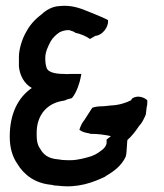

<svg xmlns="http://www.w3.org/2000/svg" viewBox="-20 -649 573 670"><path d="M14 -172C14 -134 23 -103 40 -78C64 -38 103 -9 160 -4C166 -2 174 -1 182 -1C251 8 304 -12 348 -33V-34C376 -50 404 -70 419 -103V-104C423 -115 423 -160 425 -161C441 -175 453 -191 465 -209C475 -219 483 -235 489 -250V-251L492 -276C494 -281 494 -290 494 -295V-299C484 -309 461 -318 442 -306L441 -305L437 -299C420 -290 394 -282 368 -281H367C356 -280 344 -278 333 -278C322 -278 310 -276 302 -273L275 -231C266 -220 261 -209 257 -196C267 -188 278 -186 294 -183V-182H295C321 -182 345 -179 367 -174L352 -162V-149C350 -140 346 -135 340 -129C329 -120 316 -110 299 -104C279 -98 252 -90 226 -90H215C203 -90 192 -91 183 -93H182C147 -96 131 -110 119 -132H118V-133C111 -144 108 -158 108 -176V-186C108 -248 145 -291 205 -298L206 -299H208C214 -303 222 -304 229 -306L232 -308C248 -327 259 -363 262 -381L264 -391H229C220 -391 212 -390 204 -391H203C172 -391 146 -397 142 -414V-415C139 -423 138 -434 138 -447C138 -468 148 -488 157 -505C164 -517 176 -529 189 -537C198 -541 207 -544 221 -544C227 -542 239 -539 244 -534H245C263 -530 280 -523 294 -513L313 -524C335 -525 358 -552 357 -575V-579C336 -590 307 -601 285 -610C261 -620 229 -632 190 -628C161 -627 140 -613 124 -598C101 -581 83 -560 71 -537C58 -515 46 -478 46 -451V-417C49 -386 64 -357 91 -342C42 -308 14 -251 14 -172Z"/></svg>

Font: SolarCharger
Style: 750
Weight: 700
Designer: Mew Too
Foundry: Cannot Into Space Fonts/KineticPlasma Fonts
Version: Version 1.100